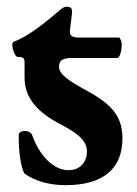

<svg xmlns="http://www.w3.org/2000/svg" viewBox="-20 -529 401 563"><path d="M172 14C286 14 339 -37 339 -123C339 -193 303 -227 222 -270C187 -290 153 -310 153 -333C153 -352 164 -359 191 -359H324C331 -359 337 -380 337 -399C337 -407 332 -419 329 -419H210C194 -419 183 -424 185 -439L191 -489C193 -506 187 -509 175 -509C165 -509 159 -502 148 -493C116 -466 65 -423 21 -407C17 -405 16 -401 16 -398C16 -386 24 -362 32 -362H38C47 -362 52 -357 52 -348V-303C51 -228 111 -188 166 -160C201 -141 235 -119 235 -85C235 -56 217 -30 181 -30C131 -30 91 -83 74 -134C71 -140 63 -145 53 -145C44 -145 35 -141 35 -134C34 -92 40 -39 52 -20C82 2 126 14 172 14Z"/></svg>

Font: EB Garamond
Style: Bold
Weight: 700
Designer: Georg Duffner and Octavio Pardo
Foundry: Georg Duffner
Version: Version 1.000;PS 001.000;hotconv 1.0.88;makeotf.lib2.5.64775